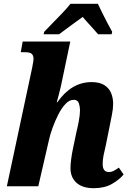

<svg xmlns="http://www.w3.org/2000/svg" viewBox="-20 -978 683 1008"><path d="M472 10Q413 10 381.5 -18.5Q350 -47 350 -95Q350 -113 353.5 -141.5Q357 -170 365 -207L382 -288Q387 -307 393.5 -341Q400 -375 400 -400Q400 -418 394 -436Q388 -454 367 -454Q344 -454 323.5 -432Q303 -410 286 -376.5Q269 -343 256 -307Q243 -271 237 -243L181 0H16L149 -623Q151 -636 153.5 -648Q156 -660 156 -669Q156 -686 147 -695Q138 -704 109 -704H89L99 -760H349L299 -522Q294 -502 288 -478.5Q282 -455 278 -441H281Q355 -547 461 -547Q503 -547 528 -531Q553 -515 563.5 -489Q574 -463 574 -433Q574 -407 567.5 -375Q561 -343 556 -317L535 -213Q528 -185 523.5 -161.5Q519 -138 519 -117Q519 -75 551 -75Q566 -75 577 -81Q588 -87 604 -98L629 -62Q607 -35 568 -12.5Q529 10 472 10ZM212 -811Q230 -830 255 -855.5Q280 -881 305.5 -907.5Q331 -934 350 -958H494Q503 -938 516.5 -911Q530 -884 544 -857Q558 -830 569 -811L566 -798H495Q486 -809 471 -825.5Q456 -842 440.5 -859Q425 -876 414 -889Q383 -867 348.5 -841.5Q314 -816 290 -798H209Z"/></svg>

Font: Noto Serif SemiCondensed ExtraBold
Style: Italic
Weight: 800
Width: 4
Italic angle: -12°
Designer: Monotype Design Team
Foundry: Monotype Imaging Inc.
Version: Version 2.014; ttfautohint (v1.8.4.7-5d5b)